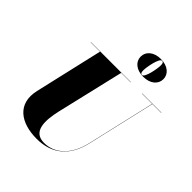

<svg xmlns="http://www.w3.org/2000/svg" viewBox="-272 -1191 1376 1376"><g transform="rotate(45 416.0 -503.0)"><path d="M442.5 -929.5C442.5 -878.5 486.5 -839.5 557.5 -839.5C628.5 -839.5 672.5 -878.5 672.5 -929.5C672.5 -980.5 628.5 -1019.5 557.5 -1019.5C486.5 -1019.5 442.5 -980.5 442.5 -929.5ZM525.5 -874.5C525.5 -906.5 545.5 -1016.5 572.5 -1016.5C589.5 -1016.5 589.5 -996.5 589.5 -984.5C589.5 -952.5 569.5 -842.5 542.5 -842.5C525.5 -842.5 525.5 -862.5 525.5 -874.5ZM117 -750V-748H211.5L92 -230C54 -66 169 15 332 15C490 15 587 -73 623 -230L742.5 -748H832V-750H637V-748H740.5L621 -230C585.5 -76.5 494 -2 390 -2C276 -2 278 -115 307 -240L426.5 -748H522V-750Z"/></g></svg>

Font: Bodoni* 96pt Fatface
Style: Italic
Weight: 900
Italic angle: -13°
Version: Version 2.3